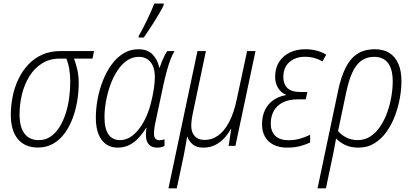

<svg xmlns="http://www.w3.org/2000/svg" viewBox="-20 -816 2304 1074"><path d="M192.4 9.3Q120.1 9.3 80.3 -37.8Q40.5 -85 40.5 -173.8Q40.5 -225.6 51 -277.1Q61.5 -328.6 83.3 -374Q105 -419.4 138.2 -454.8Q171.4 -490.2 216.3 -510.3Q261.2 -530.3 317.9 -530.3H505.9L497.6 -488.3H394Q404.3 -461.9 412.4 -427Q420.4 -392.1 420.4 -351.1Q420.4 -302.7 412.1 -252Q403.8 -201.2 386.5 -154.8Q369.1 -108.4 342.3 -71.3Q315.4 -34.2 278.1 -12.5Q240.7 9.3 192.4 9.3ZM196.8 -32.2Q234.4 -32.2 262.9 -51.8Q291.5 -71.3 312.5 -104.7Q333.5 -138.2 347.2 -180.4Q360.8 -222.7 366.9 -269Q373 -315.4 373 -360.4Q373 -396.5 367.4 -429.7Q361.8 -462.9 351.1 -488.3H315.4Q258.3 -488.3 215.6 -461.7Q172.9 -435.1 144.8 -389.9Q116.7 -344.7 103 -289.1Q89.4 -233.4 89.4 -175.3Q89.4 -105.5 116.9 -68.8Q144.5 -32.2 196.8 -32.2Z M638.2 9.8Q581.1 9.8 548.6 -33.7Q516.1 -77.1 516.1 -158.2Q516.1 -208.5 526.1 -262Q536.1 -315.4 555.7 -365.2Q575.2 -415 604 -454.6Q632.8 -494.1 670.4 -517.3Q708 -540.5 754.4 -540.5Q805.2 -540.5 833.5 -511.2Q861.8 -481.9 870.6 -438.5H873.5Q877.9 -452.6 884.8 -469.7Q891.6 -486.8 899.7 -503.2Q907.7 -519.5 916 -530.3H956.1Q944.3 -510.7 933.8 -483.4Q923.3 -456.1 913.8 -421.6Q904.3 -387.2 895 -345.7L852.1 -144Q846.7 -120.6 844 -102.1Q841.3 -83.5 841.3 -68.4Q841.3 -49.3 849.6 -40.5Q857.9 -31.7 871.1 -31.7Q878.9 -31.7 886.2 -33Q893.6 -34.2 900.4 -36.6V0.5Q894 4.4 882.6 7.1Q871.1 9.8 860.4 9.8Q833 9.8 817.6 -3.2Q802.2 -16.1 797.9 -40.8Q793.5 -65.4 799.8 -100.6H797.4Q780.3 -72.3 757.6 -46.9Q734.9 -21.5 705.3 -5.9Q675.8 9.8 638.2 9.8ZM650.9 -32.2Q690.9 -32.2 725.6 -61.3Q760.3 -90.3 785.6 -137.9Q811 -185.5 824.7 -241.2Q835 -282.2 840.6 -319.3Q846.2 -356.4 846.2 -385.3Q846.2 -439.5 822 -468.8Q797.9 -498 756.8 -498Q719.7 -498 689.2 -476.6Q658.7 -455.1 635.3 -418.7Q611.8 -382.3 596.2 -337.9Q580.6 -293.5 572.5 -247.3Q564.5 -201.2 564.5 -160.2Q564.5 -95.7 586.9 -64Q609.4 -32.2 650.9 -32.2ZM755.4 -606 756.3 -615.7Q766.6 -633.3 778.6 -656Q790.5 -678.7 802.7 -703.9Q814.9 -729 825.4 -753.2Q835.9 -777.3 843.3 -796.4H896L895 -785.6Q887.7 -770 874 -746.3Q860.4 -722.7 843.8 -696Q827.1 -669.4 811.3 -645.8Q795.4 -622.1 784.2 -606Z M922.4 237.3 1084.5 -530.3H1131.8L1060.1 -189.9Q1054.7 -164.6 1052.2 -145.5Q1049.8 -126.5 1049.8 -111.8Q1049.8 -76.7 1069.1 -54.9Q1088.4 -33.2 1126.5 -33.2Q1165 -33.2 1199.5 -57.4Q1233.9 -81.5 1261 -132.1Q1288.1 -182.6 1304.2 -259.8L1362.3 -530.3H1409.2L1296.9 0H1258.8L1273.4 -94.2H1271Q1255.9 -66.4 1233.9 -42.7Q1211.9 -19 1183.1 -4.6Q1154.3 9.8 1117.7 9.8Q1079.6 9.8 1058.6 -7.8Q1037.6 -25.4 1028.3 -50.8H1026.4Q1024.4 -36.1 1021.2 -18.8Q1018.1 -1.5 1014.6 17.1Q1011.2 35.6 1007.8 53.7L968.8 237.3Z M1587.4 9.8Q1540 9.8 1508.5 -7.1Q1477.1 -23.9 1461.4 -53Q1445.8 -82 1445.8 -120.1Q1445.8 -167 1462.6 -201.2Q1479.5 -235.4 1509.5 -256.1Q1539.6 -276.9 1578.6 -283.7L1579.1 -286.1Q1550.8 -298.3 1534.9 -325Q1519 -351.6 1519 -385.7Q1519 -435.5 1541.3 -470Q1563.5 -504.4 1601.6 -522.5Q1639.6 -540.5 1686.5 -540.5Q1723.1 -540.5 1752 -532.7Q1780.8 -524.9 1804.7 -510.3L1783.7 -472.2Q1766.1 -483.4 1740.7 -491Q1715.3 -498.5 1686.5 -498.5Q1633.3 -498.5 1599.1 -469Q1564.9 -439.5 1564.9 -383.8Q1564.9 -346.2 1587.6 -323.7Q1610.4 -301.3 1661.1 -301.3H1699.2L1690.4 -260.3H1646.5Q1596.7 -260.3 1562.7 -243.4Q1528.8 -226.6 1511.7 -195.8Q1494.6 -165 1494.6 -125Q1494.6 -81.5 1519.5 -56.6Q1544.4 -31.7 1594.2 -31.7Q1628.4 -31.7 1657.5 -40Q1686.5 -48.3 1714.8 -62V-19Q1692.4 -7.8 1659.7 1Q1627 9.8 1587.4 9.8Z M1756.3 237.3 1871.6 -310.1Q1887.2 -384.3 1912.4 -435.5Q1937.5 -486.8 1977.3 -513.7Q2017.1 -540.5 2077.6 -540.5Q2125.5 -540.5 2158.2 -519.8Q2190.9 -499 2208.3 -459.2Q2225.6 -419.4 2225.6 -361.3Q2225.6 -317.4 2216.6 -267.1Q2207.5 -216.8 2189.2 -168Q2170.9 -119.1 2142.3 -78.9Q2113.8 -38.6 2074.7 -14.4Q2035.6 9.8 1984.9 9.8Q1941.9 9.8 1910.9 -5.1Q1879.9 -20 1859.9 -41.5Q1856 -17.6 1851.6 4.6Q1847.2 26.9 1842.3 51.3L1803.2 237.3ZM1981.4 -32.2Q2021 -32.2 2052.5 -53.2Q2084 -74.2 2107.4 -109.4Q2130.9 -144.5 2146.2 -187.7Q2161.6 -231 2169.2 -275.9Q2176.8 -320.8 2176.8 -360.8Q2176.8 -427.7 2150.9 -462.9Q2125 -498 2072.8 -498Q2029.3 -498 1999.3 -475.1Q1969.2 -452.1 1949.5 -407.5Q1929.7 -362.8 1916 -296.9L1871.1 -83Q1888.7 -61.5 1917 -46.9Q1945.3 -32.2 1981.4 -32.2Z"/></svg>

Font: Open Sans SemiCondensed Light
Style: Italic
Weight: 300
Width: 4
Italic angle: -12°
Designer: Monotype Design Team
Foundry: Monotype Imaging Inc.
Version: Version 3.000